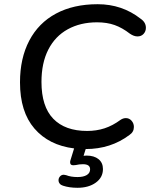

<svg xmlns="http://www.w3.org/2000/svg" viewBox="-20 -699 715 912"><path d="M279 183Q269 180 263.5 173Q258 166 258 157Q258 147 265 139Q272 131 283 131Q289 132 294 133Q317 142 348 142Q376 142 392 132.5Q408 123 408 105Q408 81 374 81Q356 81 340 85Q334 86 328 86Q322 86 317 83Q313 79 313 72Q313 66 315 61L332 6Q212 -9 143.5 -88.5Q75 -168 75 -308Q75 -422 119 -506Q163 -590 246 -634.5Q329 -679 444 -679Q560 -679 648 -610Q673 -593 673 -567Q673 -550 662 -538Q651 -526 633 -526Q616 -526 597 -539Q561 -567 524.5 -580Q488 -593 441 -593Q362 -593 302 -560Q242 -527 209.5 -463.5Q177 -400 177 -310Q177 -193 233 -135Q289 -77 394 -77Q438 -77 476.5 -89.5Q515 -102 553 -130Q565 -138 578 -138Q594 -138 605 -125.5Q616 -113 616 -96Q616 -72 595 -58Q506 9 387 9L377 41L391 40Q427 40 448 57Q469 74 469 104Q469 144 435 168.5Q401 193 348 193Q309 193 279 183Z"/></svg>

Font: SN Pro
Style: Italic
Weight: 400
Italic angle: -9°
Designer: Tobias Whetton
Foundry: Supernotes
Version: Version 1.003